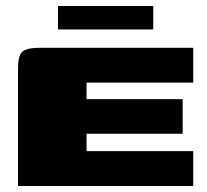

<svg xmlns="http://www.w3.org/2000/svg" viewBox="-20 -619 688 639"><path d="M40 0V-393Q40 -435 55 -447.5Q70 -460 114 -460H623V-344H268V-289H588V-174H268V-116H623V0ZM173 -521V-599H490V-521Z"/></svg>

Font: Genos Black
Style: Regular
Weight: 900
Designer: Robert E. Leuschke
Foundry: Robert E. Leuschke
Version: Version 1.010